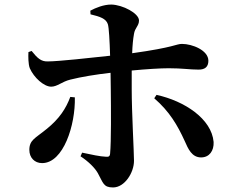

<svg xmlns="http://www.w3.org/2000/svg" viewBox="-20 -785 1040 844"><path d="M792 -165C807 -131 823 -93 864 -93C900 -93 921 -122 919 -161C910 -263 791 -341 668 -368L658 -353C725 -295 760 -235 792 -165ZM289 -359C270 -308 241 -263 185 -218C135 -177 109 -170 109 -126C109 -92 132 -68 165 -68C259 -68 312 -236 309 -357ZM105 -556C104 -537 104 -503 111 -485C129 -444 173 -404 205 -404C232 -404 252 -426 289 -435C336 -447 404 -458 466 -465L467 -393C468 -308 469 -162 464 -110C463 -97 457 -95 446 -96C420 -97 383 -105 341 -114L334 -98C369 -75 397 -47 410 -24C434 19 434 39 477 39C528 39 569 -26 569 -78C569 -118 559 -290 559 -393V-475C622 -481 684 -485 722 -485C781 -485 814 -479 853 -479C881 -479 896 -491 896 -518C896 -564 825 -592 780 -592C754 -592 748 -577 561 -551C562 -584 565 -614 569 -636C573 -663 591 -671 591 -695C591 -726 520 -764 469 -765C436 -765 401 -751 377 -738L378 -722C420 -712 446 -703 454 -679C459 -664 462 -604 464 -540C381 -531 236 -515 190 -515C160 -514 144 -530 119 -561Z"/></svg>

Font: Noto Serif CJK HK
Style: Bold
Weight: 700
Designer: Ryoko NISHIZUKA 西塚涼子 (kana & ideographs); Frank Grießhammer (Latin, Greek & Cyrillic); Wenlong ZHANG 张文龙 (bopomofo); San
Foundry: Adobe
Version: Version 2.001;hotconv 1.1.0;makeotfexe 2.6.0